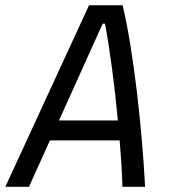

<svg xmlns="http://www.w3.org/2000/svg" viewBox="-40 -714 645 734"><path d="M-19.5 0 300.3 -693.8H428.7Q444.3 -628.4 458 -544.2Q471.7 -460 482.9 -366.5Q494.1 -272.9 502.2 -179Q510.3 -85 514.6 0H428.2Q426.8 -41.5 424.1 -86.2Q421.4 -130.9 417.5 -177.2H150.9L70.8 0ZM185.5 -253.4H410.6Q400.9 -358.4 387.7 -456.5Q374.5 -554.7 361.3 -623.5H352.5Z"/></svg>

Font: Cascadia Mono PL SemiLight
Style: Italic
Weight: 350
Italic angle: -10°
Monospace: yes
Designer: Aaron Bell
Foundry: Saja Typeworks
Version: Version 2404.023; ttfautohint (v1.8.4)